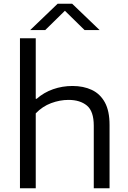

<svg xmlns="http://www.w3.org/2000/svg" viewBox="-20 -1014 690 1034"><path d="M87.5 0V-808H172.5V-482H177.5Q216 -516 265.8 -533.5Q315.5 -551 370.5 -551Q429.5 -551 474.5 -529.8Q519.5 -508.5 544.8 -462.5Q570 -416.5 570 -341V0H485V-337Q485 -415 448 -445.5Q411 -476 349 -476Q302 -476 255.2 -458.5Q208.5 -441 172.5 -403.5V0ZM142.5 -852 290.5 -994H368.5L516.5 -852H435.5L329.5 -956L223.5 -852Z"/></svg>

Font: Encode Sans Exp
Style: Regular
Weight: 400
Width: 7
Designer: Multiple Designers
Foundry: Impallari Type
Version: Version 3.002; ttfautohint (v1.8.3) -l 8 -r 50 -G 200 -x 14 